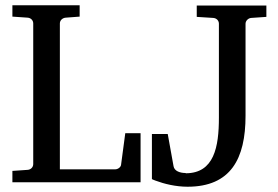

<svg xmlns="http://www.w3.org/2000/svg" viewBox="-20 -691 1055 728"><path d="M27 0H513V-186H455L439 -66C438 -57 427 -49 417 -49H207V-602C207 -614 217 -623 229 -624L282 -628V-671H27V-628L85 -624C97 -623 106 -614 106 -602V-69C106 -57 97 -48 85 -47L27 -43ZM684 -35C663 -35 641 -42 638 -61L616 -183H556V-12C557 -11 562 -9 570 -6C602 6 646 17 691 17C855 17 911 -89 911 -252V-601C911 -612 921 -622 932 -623L990 -627V-670H726V-627L789 -623C801 -622 810 -613 810 -601V-245C810 -134 792 -34 684 -34Z"/></svg>

Font: Veleka
Style: Regular
Weight: 400
Designer: Stefan Peev, Context Ltd, 2016; SIL International, 1997-2014.
Foundry: Stefan Peev, Context Ltd, 2016
Version: Version 1.000